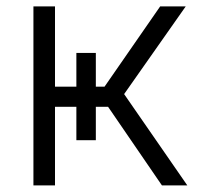

<svg xmlns="http://www.w3.org/2000/svg" viewBox="-20 -563 607 583"><path d="M81.5 0V-543.5H147V-299.8H297.4L466.3 -543.5H543.9L356.9 -277.3L548.8 0H471.7L308.1 -238.8H147V0ZM211.9 -402.3H271V-137.2H211.9Z"/></svg>

Font: Inter 16pt Light
Style: Regular
Weight: 300
Version: Version 4.001;git-66647c0bb